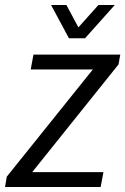

<svg xmlns="http://www.w3.org/2000/svg" viewBox="-37 -743 498 763"><path d="M-17 0 -10 -41 332 -467H85L96 -526H441L434 -487L91 -59H374L363 0ZM419 -723 301 -591H237L166 -723H227L288 -609H252L354 -723Z"/></svg>

Font: Archivo SemiCondensed Light
Style: Italic
Weight: 300
Width: 4
Italic angle: -10°
Designer: Hector Gatti
Foundry: Omnibus-Type
Version: Version 2.001